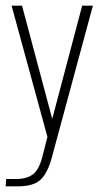

<svg xmlns="http://www.w3.org/2000/svg" viewBox="-26 -490 364 680"><path d="M-6 170 -4 144H31Q68 144 90.5 127.5Q113 111 125 61L142 -5L15 -470H52L159 -69L265 -470H303L157 70Q142 124 117 147Q92 170 37 170Z"/></svg>

Font: Smooch Sans Light
Style: Regular
Weight: 300
Designer: Robert E. Leuschke
Foundry: Robert E. Leuschke
Version: Version 1.010; ttfautohint (v1.8.3)